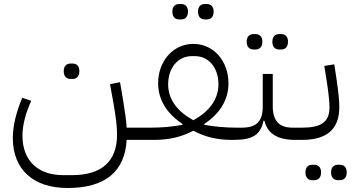

<svg xmlns="http://www.w3.org/2000/svg" viewBox="-20 -698 1758 958"><path d="M333 -304H341C362 -304 376 -316 376 -343C376 -369 362 -381 341 -381H333C312 -381 298 -369 298 -343C298 -316 312 -304 333 -304ZM317 240C504 240 603 159 612 0H711L727 -16V-61H612C610 -96 604 -139 593 -205L579 -288L529 -278L544 -195C559 -110 564 -68 564 -26C564 107 488 176 338 176H296C168 176 92 103 92 -22C92 -74 109 -137 136 -195L91 -210C62 -142 44 -71 44 -10C44 147 145 240 317 240Z M1003 -601H1011C1032 -601 1046 -613 1046 -640C1046 -666 1032 -678 1011 -678H1003C982 -678 968 -666 968 -640C968 -613 982 -601 1003 -601ZM875 -601H883C904 -601 918 -613 918 -640C918 -666 904 -678 883 -678H875C854 -678 840 -666 840 -640C840 -613 854 -601 875 -601ZM711 0H748C823 0 884 -14 945 -46C1001 -15 1064 0 1135 0H1147L1163 -16V-61C1104 -61 1051 -66 1000 -75L999 -79C1076 -131 1120 -198 1120 -283C1120 -392 1047 -479 945 -479C843 -479 769 -392 769 -283C769 -198 814 -131 891 -79L890 -75C835 -65 786 -61 727 -61L711 -45ZM945 -98C869 -139 819 -199 819 -277C819 -360 868 -418 938 -418H952C1022 -418 1070 -360 1070 -277C1070 -200 1021 -140 945 -98Z M1374 -451H1382C1403 -451 1417 -463 1417 -490C1417 -516 1403 -528 1382 -528H1374C1353 -528 1339 -516 1339 -490C1339 -463 1353 -451 1374 -451ZM1246 -451H1254C1275 -451 1289 -463 1289 -490C1289 -516 1275 -528 1254 -528H1246C1225 -528 1211 -516 1211 -490C1211 -463 1225 -451 1246 -451ZM1147 0C1240 0 1280 -25 1295 -96H1299C1315 -31 1365 0 1453 0L1469 -16V-61H1440C1373 -61 1341 -95 1341 -167V-329H1291V-167C1291 -92 1260 -61 1186 -61H1163L1147 -45Z M1667 201H1675C1696 201 1710 189 1710 162C1710 136 1696 124 1675 124H1667C1646 124 1632 136 1632 162C1632 189 1646 201 1667 201ZM1539 201H1547C1568 201 1582 189 1582 162C1582 136 1568 124 1547 124H1539C1518 124 1504 136 1504 162C1504 189 1518 201 1539 201ZM1453 0H1488C1610 0 1673 -53 1673 -163C1673 -195 1669 -236 1660 -297L1648 -377L1598 -369L1611 -289C1620 -227 1624 -189 1624 -162C1624 -89 1582 -61 1488 -61H1469L1453 -45Z"/></svg>

Font: IBM Plex Arabic Light
Style: Regular
Weight: 300
Designer: Mike Abbink, Paul van der Laan, Pieter van Rosmalen, Wael Morcos, Khajak Apelian
Foundry: Bold Monday
Version: Version 1.0